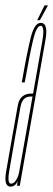

<svg xmlns="http://www.w3.org/2000/svg" viewBox="-44 -691 198 714"><path d="M19.5 0 21.5 -17Q20 -13.5 18 -10.5Q10 3 -5 3Q-10.5 3 -14 0.5Q-29 -8.5 -21 -54Q-11 -111 1.5 -183Q14.5 -255 22.2 -299Q30 -343 73 -343H79L82.5 -363Q102.5 -476 113 -535.5Q122.5 -589 110 -594.5Q108.5 -595 107 -595Q91.5 -595 78.8 -541Q66 -487 48 -384.5H37Q57.5 -501.5 71 -553.8Q84.5 -606 107.5 -606Q113 -606 117.5 -603.5Q134 -593 125 -542.5Q114 -478.5 94 -366L29.5 0ZM26.5 -48.5 27.5 -53 77 -332H69.5Q39 -332 32.2 -293.8Q25.5 -255.5 12.5 -183Q1 -116 -8.5 -62Q-17.5 -14 -6 -8.5Q-4.5 -8 -2.5 -8Q8 -8 16.5 -22.5Q24 -34.5 26.5 -48.5ZM94.5 -616 121.5 -671H134.5L104.5 -616Z"/></svg>

Font: Anybody UltraCondensed Thin
Style: Italic
Weight: 100
Width: 1
Italic angle: -10°
Designer: Tyler Finck
Foundry: Etcetera Type Company
Version: Version 1.010; ttfautohint (v1.8.3) -l 8 -r 50 -G 200 -x 14 